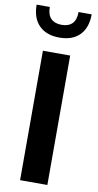

<svg xmlns="http://www.w3.org/2000/svg" viewBox="-104 -999 531 1043"><g transform="rotate(10 162.0 -477.5)"><path d="M237.3 0V-713.9H86.9V0ZM313.5 -954.6H241.2Q241.2 -911.6 220.7 -890.9Q200.2 -870.1 162.1 -870.1Q124 -870.1 103.3 -890.9Q82.5 -911.6 82.5 -954.6H9.8Q9.8 -881.3 49.6 -840.6Q89.4 -799.8 162.1 -799.8Q234.9 -799.8 274.2 -840.6Q313.5 -881.3 313.5 -954.6Z"/></g></svg>

Font: Estedad-FD-VF Thin
Style: Regular
Weight: 100
Designer: Amin Abedi
Version: Version 5.0